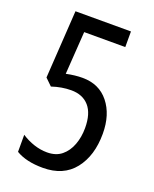

<svg xmlns="http://www.w3.org/2000/svg" viewBox="-137 -791 702 878"><g transform="rotate(20 214.5 -352.0)"><path d="M211 -439Q292 -439 338.5 -381Q385 -323 385 -230Q385 -123 332.5 -56.5Q280 10 180 10Q99 10 49 -20V-103Q78 -84 110 -73.5Q142 -63 174 -63Q217 -63 244.5 -85.5Q272 -108 286 -145.5Q300 -183 300 -227Q300 -297 269 -332.5Q238 -368 182 -368Q159 -368 135.5 -364Q112 -360 88 -352L55 -384L76 -714H346V-638H146L132 -430Q174 -439 211 -439Z"/></g></svg>

Font: Noto Sans Georgian ExtraCondensed
Style: Regular
Weight: 400
Width: 2
Designer: Monotype Design Team, Akaki Razmadze
Foundry: Google LLC
Version: Version 2.005; ttfautohint (v1.8.4.7-5d5b)